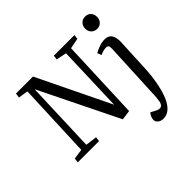

<svg xmlns="http://www.w3.org/2000/svg" viewBox="-225 -1000 1476 1476"><g transform="rotate(-45 512.5 -262.0)"><path d="M564 -116 582 -657 498 -674 503 -710H727L722 -674L637 -657L611 0L532 11L216 -632L195 -49L289 -37L284 0H53L58 -37L140 -49L165 -660L86 -672L91 -710H276ZM820 -686Q820 -715 838 -734Q856 -753 885 -753Q914 -753 931.5 -734.5Q949 -716 949 -687Q949 -658 931.5 -639Q914 -620 885 -620Q856 -620 838 -638.5Q820 -657 820 -686ZM928 -122Q925 -68 914.5 -8.5Q904 51 886 102.5Q868 154 843 184Q806 229 759 229Q729 229 712 214.5Q695 200 695 181Q695 152 719 122L758 143Q786 159 806 150Q826 141 830 99Q834 72 834.5 52Q835 32 837 -6L857 -430Q858 -453 852 -462Q846 -471 831 -471Q802 -471 765 -454L753 -488Q771 -499 803.5 -511Q836 -523 869 -523Q947 -523 942 -413Z"/></g></svg>

Font: Literata 36pt
Style: Italic
Weight: 400
Italic angle: -2°
Designer: Latin by Veronika Burian and Jose Scaglione. Greek by Irene Vlachou. Cyrillic by Vera Evstafieva
Foundry: TypeTogether
Version: Version 3.002